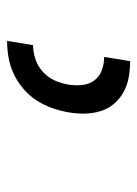

<svg xmlns="http://www.w3.org/2000/svg" viewBox="57 -877 386 540"><g transform="rotate(-90 250.0 -607.0)"><path d="M348 -434Q325 -434 302.5 -438Q280 -442 261 -452.5Q242 -463 228 -479.5Q214 -496 207.5 -517Q201 -538 200.5 -561Q200 -584 204 -607Q208 -630 216 -653Q224 -676 237.5 -697Q251 -718 270.5 -734.5Q290 -751 312.5 -761.5Q335 -772 358.5 -776Q382 -780 405 -780L393 -707Q374 -707 354 -700.5Q334 -694 318 -679.5Q302 -665 293.5 -645.5Q285 -626 282 -607Q279 -587 281 -568Q283 -549 294 -534.5Q305 -520 323 -513.5Q341 -507 360 -507Z"/></g></svg>

Font: Iosevka Medium
Style: Italic
Weight: 500
Italic angle: -9°
Monospace: yes
Designer: Belleve Invis
Foundry: Belleve Invis
Version: Version 32.5.0; ttfautohint (v1.8.4)